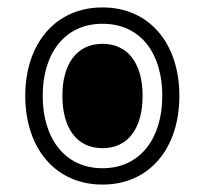

<svg xmlns="http://www.w3.org/2000/svg" viewBox="-20 -547 552 517"><path d="M256 -50C383 -50 463 -148 463 -289C463 -429 383 -527 256 -527C129 -527 48 -429 48 -289C48 -148 129 -50 256 -50ZM256 -94C154 -94 95 -175 95 -289C95 -403 154 -483 256 -483C359 -483 417 -403 417 -289C417 -175 358 -94 256 -94ZM256 -148C326 -148 364 -203 364 -289C364 -374 326 -429 256 -429C186 -429 148 -374 148 -289C148 -203 186 -148 256 -148Z"/></svg>

Font: Noto Sans Thai Looped SemiCondensed SemiBold
Style: Regular
Weight: 600
Width: 4
Designer: Sasikarn Vongin, Ben Mitchell
Foundry: The Fontpad Ltd
Version: Version 1.001